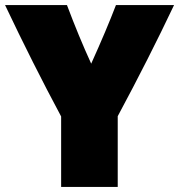

<svg xmlns="http://www.w3.org/2000/svg" viewBox="-49 -725 730 760"><path d="M640 -705Q540 -494 417 -265V15H193V-264Q81 -473 -29 -705H216Q263 -580 312 -473Q373 -608 410 -705Z"/></svg>

Font: Repo
Style: ExtraBlack
Weight: 1000
Designer: Stefan Peev
Foundry: Context Ltd
Version: Version 001.000